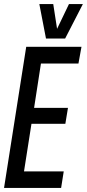

<svg xmlns="http://www.w3.org/2000/svg" viewBox="-22 -932 431 952"><path d="M-2 0 108 -700H382L367 -617H181L147 -397H315L302 -318H134L97 -82H294L281 0ZM389 -912 301 -741H206L173 -912H242L261 -789L320 -912Z"/></svg>

Font: Georama Condensed Medium
Style: Italic
Weight: 500
Width: 3
Italic angle: -9°
Designer: Jean-Baptiste Levee
Foundry: Production Type
Version: Version 1.000